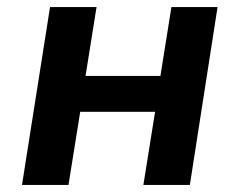

<svg xmlns="http://www.w3.org/2000/svg" viewBox="-20 -521 676 541"><path d="M42 0 121 -501H252L221 -307H432L463 -501H593L515 0H384L417 -206H206L173 0Z"/></svg>

Font: Nunito Sans 7pt SemiCondensed
Style: Bold Italic
Weight: 700
Width: 4
Italic angle: -9°
Designer: Vernon Adams
Foundry: Vernon Adams
Version: Version 3.101;gftools[0.9.27]